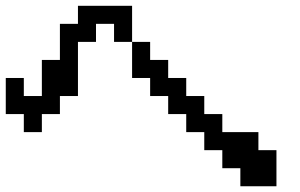

<svg xmlns="http://www.w3.org/2000/svg" viewBox="-20 -692 1040 665"><path d="M0 -296.9V-421.9H62.5V-359.4H125V-484.4H187.5V-609.4H250V-671.9H437.5V-546.9H500V-484.4H562.5V-421.9H625V-359.4H687.5V-296.9H750V-234.4H875V-171.9H937.5V-46.9H812.5V-109.4H750V-171.9H687.5V-234.4H625V-296.9H562.5V-359.4H500V-421.9H437.5V-546.9H375V-609.4H312.5V-546.9H250V-359.4H187.5V-296.9H125V-234.4H62.5V-296.9Z"/></svg>

Font: KH Dot Dougenzaka 16
Style: Regular
Weight: 400
Designer: Original version for X68000 by Keitarou Hiraki (http://hp.vector.co.jp/authors/VA000874/) / TrueType conversion by Homem
Version: Version 1.00.20150527